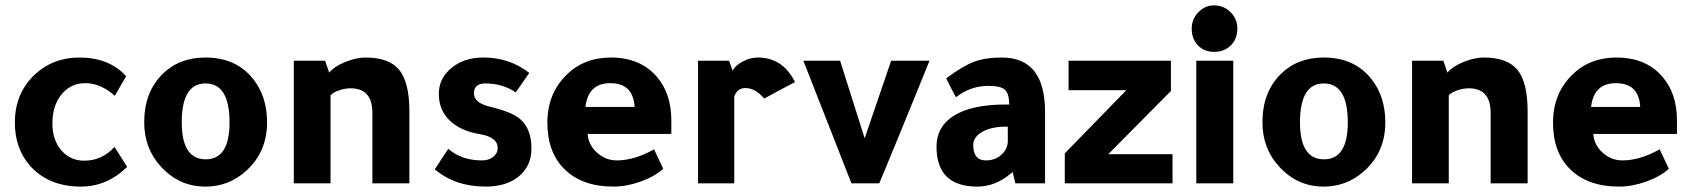

<svg xmlns="http://www.w3.org/2000/svg" viewBox="-20 -679 6264 711"><path d="M447 -397 405 -324Q354 -371 295 -371Q242 -371 208 -329.5Q174 -288 174 -222Q174 -161 207 -122.5Q240 -84 292 -84Q358 -84 404 -135L451 -61Q376 12 280 12Q163 12 94 -62Q35 -127 35 -225Q35 -335 111 -405Q178 -466 274 -466Q384 -466 447 -397Z M741 -466Q854 -466 917 -387Q969 -322 969 -226Q969 -115 890 -45Q826 12 741 12Q643 12 576 -62Q514 -129 514 -226Q514 -337 581 -404Q643 -466 741 -466ZM653 -226Q653 -89 742 -89Q830 -89 830 -226Q830 -370 741 -370Q653 -370 653 -226Z M1199 -410Q1218 -433 1258.5 -449.5Q1299 -466 1334 -466Q1421 -466 1458.5 -420Q1496 -374 1496 -266V0H1359V-261Q1359 -352 1278 -352Q1257 -352 1234.5 -344Q1212 -336 1204 -326V0H1068V-454H1184Z M1590 -52 1640 -128Q1689 -85 1765 -85Q1790 -85 1806.5 -98Q1823 -111 1823 -131Q1823 -171 1758 -182Q1685 -194 1645 -233Q1605 -272 1605 -331Q1605 -389 1652 -427.5Q1699 -466 1770 -466Q1867 -466 1940 -409L1890 -337Q1841 -370 1777 -370Q1735 -370 1735 -333Q1735 -298 1794 -284Q1876 -264 1905 -239Q1948 -203 1948 -129Q1948 -65 1902 -26.5Q1856 12 1778 12Q1666 12 1590 -52Z M2466 -183H2156Q2159 -142 2191 -113.5Q2223 -85 2264 -85Q2329 -85 2402 -126L2436 -54Q2404 -25 2352 -6.5Q2300 12 2252 12Q2135 12 2070 -53Q2007 -115 2007 -225Q2007 -332 2078 -402Q2143 -466 2242 -466Q2351 -466 2412 -395Q2466 -333 2466 -233ZM2148 -283H2330Q2325 -371 2240 -371Q2158 -371 2148 -283Z M2680 -454 2693 -417Q2702 -436 2730 -451Q2758 -466 2786 -466Q2879 -466 2924 -375Q2907 -366 2867 -345Q2829 -324 2810 -314Q2777 -353 2740 -353Q2711 -353 2699 -322V0H2565V-454Z M3236 0H3133L2955 -454H3091L3182 -167L3280 -454H3422L3379 -348Q3286 -119 3236 0Z M3850 0H3740L3730 -42Q3728 -41 3724 -37Q3666 12 3599 12Q3448 12 3448 -136Q3448 -209 3510 -249Q3576 -292 3704 -292H3717V-293Q3717 -333 3701 -347Q3685 -361 3640 -361Q3574 -361 3520 -319Q3500 -355 3484 -389Q3546 -435 3587.5 -450.5Q3629 -466 3690 -466Q3850 -466 3850 -264ZM3712 -210H3705Q3652 -210 3618 -191Q3584 -172 3584 -142Q3584 -85 3631 -85Q3663 -85 3686 -104Q3709 -123 3712 -152Z M4322 0H3923V-111L4151 -345H3937V-454H4316V-342L4084 -108H4322Z M4547 -454V0H4410V-454ZM4475 -487Q4439 -487 4416 -511Q4393 -535 4393 -573Q4393 -608 4417.5 -633.5Q4442 -659 4475 -659Q4512 -659 4537 -634Q4562 -609 4562 -573Q4562 -535 4538 -511Q4514 -487 4475 -487Z M4882 -466Q4995 -466 5058 -387Q5110 -322 5110 -226Q5110 -115 5031 -45Q4967 12 4882 12Q4784 12 4717 -62Q4655 -129 4655 -226Q4655 -337 4722 -404Q4784 -466 4882 -466ZM4794 -226Q4794 -89 4883 -89Q4971 -89 4971 -226Q4971 -370 4882 -370Q4794 -370 4794 -226Z M5340 -410Q5359 -433 5399.5 -449.5Q5440 -466 5475 -466Q5562 -466 5599.5 -420Q5637 -374 5637 -266V0H5500V-261Q5500 -352 5419 -352Q5398 -352 5375.5 -344Q5353 -336 5345 -326V0H5209V-454H5325Z M6190 -183H5880Q5883 -142 5915 -113.5Q5947 -85 5988 -85Q6053 -85 6126 -126L6160 -54Q6128 -25 6076 -6.5Q6024 12 5976 12Q5859 12 5794 -53Q5731 -115 5731 -225Q5731 -332 5802 -402Q5867 -466 5966 -466Q6075 -466 6136 -395Q6190 -333 6190 -233ZM5872 -283H6054Q6049 -371 5964 -371Q5882 -371 5872 -283Z"/></svg>

Font: Tajawal ExtraBold
Style: Regular
Weight: 800
Designer: Boutros Fonts
Foundry: Created by Boutros International 2017
Version: Version 1.700